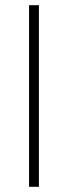

<svg xmlns="http://www.w3.org/2000/svg" viewBox="-20 -720 263 740"><path d="M92 -700H130V0H92Z"/></svg>

Font: Albert Sans ExtraLight
Style: Regular
Weight: 250
Designer: Andreas Rasmussen
Foundry: a.Foundry
Version: Version 1.025